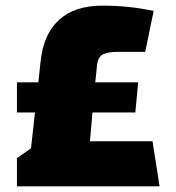

<svg xmlns="http://www.w3.org/2000/svg" viewBox="-20 -661 626 681"><path d="M460 -262H308L299 -160H521L546 0H40V-100L90 -135L104 -262H40V-369H116L124 -443Q134 -540 189.5 -590.5Q245 -641 342.5 -641Q440 -641 525 -622L495 -477H397Q363 -477 345 -468Q327 -459 324 -428L318 -369H470Z"/></svg>

Font: Changa One
Style: Regular
Weight: 400
Designer: Eduardo Rodriguez Tunni
Foundry: Eduardo Rodriguez Tunni
Version: Version 1.003